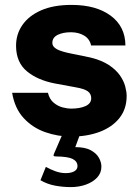

<svg xmlns="http://www.w3.org/2000/svg" viewBox="-20 -547 570 783"><path d="M270 10Q216 10 164.5 -8Q113 -26 76.5 -65.5Q40 -105 29.5 -168.5H175.5Q182 -142 199 -128Q216 -114 235.5 -109Q255 -104 269 -104Q306 -104 329 -114.5Q352 -125 352 -146.5Q352 -164.5 337.8 -174.8Q323.5 -185 288.5 -191L204.5 -206.5Q133.5 -220 89.8 -256.2Q46 -292.5 45.5 -359Q45 -406.5 71 -444.5Q97 -482.5 147.5 -504.8Q198 -527 271.5 -527Q372 -527 431.5 -483Q491 -439 491.5 -361.5H351.5Q346 -388 323.2 -401.8Q300.5 -415.5 269 -415.5Q237 -415.5 215.2 -404.8Q193.5 -394 193.5 -372.5Q193.5 -356 212.5 -346Q231.5 -336 273 -328L348.5 -312.5Q395 -301 424 -281.8Q453 -262.5 468.8 -240Q484.5 -217.5 490.5 -195.2Q496.5 -173 496.5 -156Q496.5 -102.5 467 -65.5Q437.5 -28.5 386.2 -9.2Q335 10 270 10ZM393.5 132.5Q393.5 158.5 376.2 177Q359 195.5 330.5 205.8Q302 216 269 216Q236 216 204.2 210Q172.5 204 145 188L167 133.5Q183.5 143 205 151Q226.5 159 248 159Q270 159 283 151.5Q296 144 296 130.5Q296 111.5 276.8 101.5Q257.5 91.5 209 91Q202 91 199.5 89.2Q197 87.5 200 80.5L237 -5H308.5L287 53Q326.5 53 349.8 65.5Q373 78 383.2 96.2Q393.5 114.5 393.5 132.5Z"/></svg>

Font: Public Sans ExtraBold
Style: Regular
Weight: 800
Designer: The Public Sans Project Authors: Dan O. Williams and USWDS (Libre Franklin designed by Pablo Impallari and Rodrigo Fuenz
Version: Version 1.007